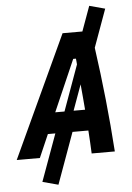

<svg xmlns="http://www.w3.org/2000/svg" viewBox="-96 -882 746 1089"><g transform="rotate(-5 277.0 -337.0)"><path d="M191.9 160.2 102.5 136.2 199.7 -131.3H157.2L100.1 0H-31.7L290 -693.8H402.8L454.1 -835.4L543 -811.5L464.8 -595.7Q506.8 -297.4 526.9 0H395Q393.6 -32.7 391.8 -65.7Q390.1 -98.6 387.7 -131.3H297.4ZM262.2 -250.5 356 -510.3Q355.5 -518.6 354.7 -526.9Q354 -535.2 353 -543.5H337.4L209.5 -250.5ZM366.7 -396 314 -250.5H379.4Q376.5 -287.1 373.3 -323.5Q370.1 -359.9 366.7 -396Z"/></g></svg>

Font: CaskaydiaCove NF
Style: Bold Italic
Weight: 700
Italic angle: -10°
Designer: Aaron Bell
Foundry: Saja Typeworks
Version: Version 2111.001; VTT 6.35;Nerd Fonts 3.2.1